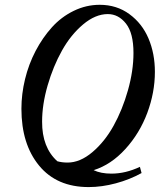

<svg xmlns="http://www.w3.org/2000/svg" viewBox="-20 -696 656 788"><path d="M343.8 71.8Q212.9 71.8 140.4 -16.4Q67.9 -104.5 67.9 -249.5Q67.9 -310.1 82.8 -371.3Q97.7 -432.6 126.2 -487.1Q154.8 -541.5 193.1 -584Q231.4 -626.5 282.5 -651.4Q333.5 -676.3 389.2 -676.3Q459 -676.3 511.2 -637.9Q563.5 -599.6 589.6 -537.8Q615.7 -476.1 615.7 -400.9Q615.7 -316.4 584.5 -232.7Q553.2 -148.9 494.6 -84.5Q436 -20 364.3 2.4Q393.6 16.6 437.5 16.6Q495.1 16.6 554.2 -11.2L561 14.2Q512.7 41 455.3 56.4Q397.9 71.8 343.8 71.8ZM152.8 -196.8Q152.3 -90.8 215.3 -34.2Q234.4 -28.8 257.3 -28.8Q308.6 -28.8 359.1 -71.5Q409.7 -114.3 446 -179.7Q482.4 -245.1 505.1 -325.4Q527.8 -405.8 527.8 -478.5Q527.8 -560.1 497.1 -599.1Q466.3 -638.2 422.4 -638.2Q371.6 -638.2 321 -595.7Q270.5 -553.2 234.4 -488.5Q198.2 -423.8 175.5 -345.5Q152.8 -267.1 152.8 -196.8Z"/></svg>

Font: Elstob 10pt Medium
Style: Italic
Weight: 500
Italic angle: -20°
Designer: Peter S. Baker
Version: Version 1.015